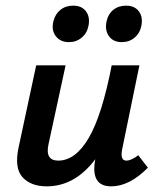

<svg xmlns="http://www.w3.org/2000/svg" viewBox="-20 -652 564 679"><path d="M224 -503Q193 -503 177 -524.5Q161 -546 169 -577Q175 -602 193.5 -617Q212 -632 239 -632Q269 -632 284 -612Q299 -592 293 -561Q288 -535 269 -519Q250 -503 224 -503ZM411 -503Q380 -503 365 -524.5Q350 -546 357 -577Q362 -602 380.5 -617Q399 -632 426 -632Q456 -632 471 -612Q486 -592 480 -561Q475 -535 456 -519Q437 -503 411 -503ZM469 -103 503 -59Q438 7 373 7Q299 7 317 -89Q245 7 145 7Q89 7 59.5 -25.5Q30 -58 46 -132L108 -421H212L152 -144Q138 -84 186 -84Q247 -84 294 -164.5Q341 -245 375 -421H473L412 -124Q404 -84 427 -84Q444 -84 469 -103Z"/></svg>

Font: EauTest
Style: Bold Italic
Weight: 700
Italic angle: -12°
Designer: Christian Thalmann (Catharsis Fonts)
Version: Version 0.001;PS 000.001;hotconv 1.0.88;makeotf.lib2.5.64775